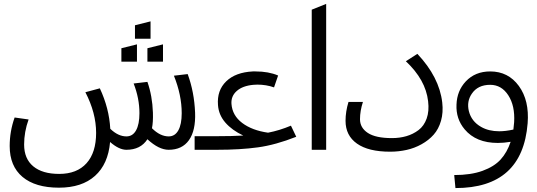

<svg xmlns="http://www.w3.org/2000/svg" viewBox="-20 -770 2763 987"><path d="M874 -380.9 944.8 -389.2Q978.5 -297.9 982.9 -190.9Q986.3 -98.6 951.2 -49.3Q916 0 847.2 0Q796.4 0 737.8 -54.2Q702.6 0 629.9 0Q591.8 0 545.9 -40Q536.1 73.2 468.5 134Q400.9 194.8 283.2 194.8Q161.6 194.8 95.7 139.4Q29.8 84 29.8 -19Q29.8 -95.2 55.2 -166L127 -155.8Q104 -92.3 104 -26.9Q104 45.9 150.9 85Q197.8 124 284.2 124Q375.5 124 424.8 69.1Q474.1 14.2 474.1 -86.9Q474.1 -189.5 418.9 -295.9L493.2 -315.9Q541 -213.9 546.9 -107.9Q587.4 -68.8 629.9 -68.8Q662.1 -68.8 679.4 -99.9Q696.8 -130.9 696.8 -188Q696.8 -264.6 667 -340.8L737.8 -349.1Q763.2 -276.9 766.1 -190.9Q767.6 -141.6 761.2 -110.8Q803.2 -68.8 847.2 -68.8Q879.4 -68.8 896.7 -99.9Q914.1 -130.9 914.1 -188Q914.1 -281.2 874 -380.9ZM604 -453.1V-522L684.1 -542V-453.1ZM737.8 -453.1V-522L817.9 -542V-453.1ZM673.8 -570.8V-640.1L753.9 -660.2V-570.8Z M980.5 -69.8H1084.5Q1175.8 -69.8 1230.5 -73.2Q1172.4 -100.6 1138.2 -140.1Q1104 -179.7 1100.6 -230Q1094.7 -305.2 1142.8 -351.8Q1190.9 -398.4 1279.8 -402.8H1293.5Q1360.8 -402.8 1409.7 -381.8L1388.7 -320.8Q1348.6 -335 1302.7 -335Q1289.6 -335 1282.7 -334Q1227.5 -329.1 1197.3 -302.5Q1167 -275.9 1169.9 -235.8Q1174.3 -176.3 1225.1 -137.9Q1275.9 -99.6 1357.9 -87.9Q1416.5 -99.1 1475.6 -124L1502.9 -66.9Q1396.5 -24.9 1305.9 -12.5Q1215.3 0 1095.7 0H980.5Z M1582.5 0V-720.2L1656.7 -750V0Z M1771.5 -246.1H1845.7Q1830.6 -199.7 1830.6 -157.2Q1830.6 -113.3 1870.8 -86.7Q1911.1 -60.1 1994.6 -60.1Q2034.7 -60.1 2069.1 -70.1Q2103.5 -80.1 2131.6 -101.3Q2159.7 -122.6 2173.3 -160.6Q2187 -198.7 2180.7 -250Q2168 -359.9 2066.4 -455.1L2125.5 -493.2Q2238.3 -373.5 2253.4 -243.2Q2259.3 -191.9 2247.1 -149.2Q2234.9 -106.4 2209.2 -77.6Q2183.6 -48.8 2147.2 -28.6Q2110.8 -8.3 2070.1 0.7Q2029.3 9.8 1985.4 9.8Q1874 9.8 1815.2 -31.7Q1756.3 -73.2 1756.3 -148.9Q1756.3 -196.3 1771.5 -246.1Z M2321.3 196.8 2314.9 129.9Q2400.4 129.9 2460.4 108.2Q2520.5 86.4 2553.7 49.8Q2586.9 13.2 2605 -41Q2569.3 -35.2 2539.1 -35.2Q2427.2 -35.2 2368.7 -105Q2323.2 -159.2 2326.7 -232.4Q2329.1 -303.2 2374.5 -351.6Q2422.9 -402.8 2500 -402.8Q2592.8 -402.8 2647.2 -328.1Q2701.7 -253.4 2692.4 -136.2Q2666 196.8 2321.3 196.8ZM2500 -334Q2436 -334 2405.3 -288.1Q2378.4 -249 2390.1 -199.2Q2403.3 -146 2453.1 -117.7Q2492.2 -95.2 2546.4 -95.2Q2579.1 -95.2 2619.1 -104Q2621.1 -116.7 2623 -142.1Q2627.9 -226.1 2593 -280Q2558.1 -334 2500 -334Z"/></svg>

Font: LT Superior
Style: Regular
Weight: 400
Designer: Daniel Lyons
Foundry: LyonsType
Version: Version 1.000